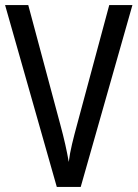

<svg xmlns="http://www.w3.org/2000/svg" viewBox="-20 -734 540 754"><path d="M409 -714 283 -246Q272 -206 263 -168.5Q254 -131 250 -98Q239 -163 217 -244L91 -714H0L203 0H297L500 -714Z"/></svg>

Font: Noto Sans Display SemiCondensed
Style: Regular
Weight: 400
Width: 4
Designer: Monotype Design team
Foundry: Monotype Imaging Inc.
Version: 1.000